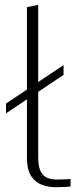

<svg xmlns="http://www.w3.org/2000/svg" viewBox="-20 -782 327 807"><path d="M5.4 -305.7V-346.7L247.1 -508.3V-467.3ZM211.9 4.9Q186.5 4.9 158.9 -4.2Q131.3 -13.2 112.3 -39.8Q93.3 -66.4 93.3 -119.1V-752L140.6 -761.7V-119.1Q140.6 -90.3 147.5 -69.8Q154.3 -49.3 171.6 -38.3Q189 -27.3 220.7 -27.3Q239.3 -27.3 255.9 -28.3Q272.5 -29.3 276.4 -29.8V2Q268.1 2.9 250.7 3.9Q233.4 4.9 211.9 4.9Z"/></svg>

Font: Comme Thin
Style: Regular
Weight: 250
Version: Version 1.000;gftools[0.9.27]